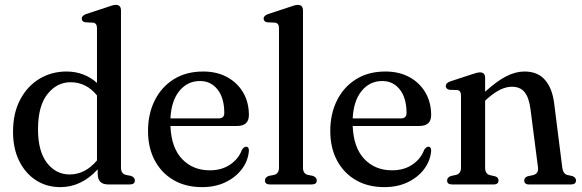

<svg xmlns="http://www.w3.org/2000/svg" viewBox="-20 -757 2388 788"><path d="M33.5 -216Q33.5 -293 63 -348.5Q92.5 -404 142.2 -433.8Q192 -463.5 253 -463.5Q290 -463.5 321.8 -451.2Q353.5 -439 378 -416.5V-641.5Q378 -661.5 362.5 -664L330 -665.5Q315.5 -668.5 315.5 -680.5Q315.5 -693 334 -699.5L419 -727.5Q432 -732 440.2 -734.5Q448.5 -737 455.5 -737Q476.5 -737 476.5 -714V-69Q476.5 -45 495.5 -39.5L518 -35Q533.5 -29 533.5 -16.5Q533.5 0 513 0H424Q381 0 381 -43.5V-62Q314 11 227.5 11Q171 11 127.2 -17.5Q83.5 -46 58.5 -97Q33.5 -148 33.5 -216ZM136 -226.5Q136 -136 172.8 -88.5Q209.5 -41 266 -41Q329.5 -41 378 -98.5V-365.5Q334 -419.5 269.5 -419.5Q213.5 -419.5 174.8 -370.8Q136 -322 136 -226.5Z M1001.5 -285Q1001.5 -240 953 -240H679.5Q683 -151 727.2 -104.5Q771.5 -58 841 -58Q890.5 -58 925.2 -82Q960 -106 973 -142.5Q982 -155 990 -155Q1002 -154.5 1001.5 -138Q998.5 -98 973.5 -64Q948.5 -30 906.2 -9.5Q864 11 809.5 11Q742 11 692.2 -18Q642.5 -47 615 -98.8Q587.5 -150.5 587.5 -219.5Q587.5 -289.5 615 -344.8Q642.5 -400 693.2 -431.8Q744 -463.5 814 -463.5Q870 -463.5 912.2 -440.5Q954.5 -417.5 978 -377.2Q1001.5 -337 1001.5 -285ZM801 -424.5Q749.5 -424.5 716.2 -383.8Q683 -343 679.5 -271H877Q900.5 -271 900.5 -293Q900.5 -354.5 873 -389.5Q845.5 -424.5 801 -424.5Z M1223.5 -714V-69Q1223.5 -44.5 1242.5 -39.5L1264.5 -35Q1280 -29 1280 -16.5Q1280 0 1259.5 0H1087.5Q1067.5 0 1067.5 -16.5Q1067.5 -29 1083 -35L1106 -39.5Q1125 -45 1125 -69V-641.5Q1125 -661.5 1109.5 -664L1076.5 -665.5Q1062 -668.5 1062 -680.5Q1062 -693 1081 -699.5L1166 -727.5Q1191.5 -737 1202 -737Q1223.5 -737 1223.5 -714Z M1749.5 -285Q1749.5 -240 1701 -240H1427.5Q1431 -151 1475.2 -104.5Q1519.5 -58 1589 -58Q1638.5 -58 1673.2 -82Q1708 -106 1721 -142.5Q1730 -155 1738 -155Q1750 -154.5 1749.5 -138Q1746.5 -98 1721.5 -64Q1696.5 -30 1654.2 -9.5Q1612 11 1557.5 11Q1490 11 1440.2 -18Q1390.5 -47 1363 -98.8Q1335.5 -150.5 1335.5 -219.5Q1335.5 -289.5 1363 -344.8Q1390.5 -400 1441.2 -431.8Q1492 -463.5 1562 -463.5Q1618 -463.5 1660.2 -440.5Q1702.5 -417.5 1726 -377.2Q1749.5 -337 1749.5 -285ZM1549 -424.5Q1497.5 -424.5 1464.2 -383.8Q1431 -343 1427.5 -271H1625Q1648.5 -271 1648.5 -293Q1648.5 -354.5 1621 -389.5Q1593.5 -424.5 1549 -424.5Z M1971 -437.5V-380.5Q2019 -424 2057.5 -443.8Q2096 -463.5 2132.5 -463.5Q2187 -463.5 2217 -428.8Q2247 -394 2254.5 -332L2287.5 -70.5Q2290.5 -44 2308 -39L2329 -34.5Q2344 -28.5 2344 -16.5Q2344 0 2323.5 0H2151Q2131.5 0 2131.5 -17Q2131.5 -28 2145.5 -33.5L2168.5 -38.5Q2191 -44.5 2188 -70L2157 -310.5Q2151 -356.5 2133 -378.8Q2115 -401 2081 -401Q2057.5 -401 2032.5 -388.8Q2007.5 -376.5 1977.5 -350L1971 -343.5V-69Q1971 -44 1989.5 -38.5L2012 -33.5Q2026 -28.5 2026 -17Q2026 0 2006 0H1835Q1815 0 1815 -16.5Q1815 -28.5 1830 -34.5L1853 -39.5Q1872 -45 1872 -69V-365Q1872 -385 1857 -387.5L1824 -388.5Q1809.5 -392 1809.5 -404Q1809.5 -416.5 1828 -423L1913.5 -451Q1939 -460 1949.5 -460Q1971 -460 1971 -437.5Z"/></svg>

Font: Fraunces 72pt S050
Style: Regular
Weight: 400
Version: Version 1.000; ttfautohint (v1.8.3)